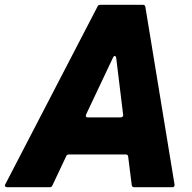

<svg xmlns="http://www.w3.org/2000/svg" viewBox="-64 -783 804 803"><path d="M-35 0Q-40 0 -42.5 -3.5Q-45 -7 -42 -12L344 -756Q347 -763 356 -763H533Q543 -763 544 -754L666 -11V-9Q666 -5 663.5 -2.5Q661 0 657 0H497Q488 0 487 -9L472 -128Q471 -137 462 -137H225Q216 -137 213 -130L155 -7Q152 0 144 0ZM441 -292Q446 -292 449 -295.5Q452 -299 451 -303L422 -541Q420 -549 416 -549Q412 -549 409 -543L296 -304Q295 -302 295 -299Q295 -292 303 -292Z"/></svg>

Font: Open Sauce Two Black Italic
Style: Regular
Weight: 900
Italic angle: -10°
Designer: Alfredo Marco Pradil
Foundry: Creative Sauce Fz LLC
Version: Version 1.477